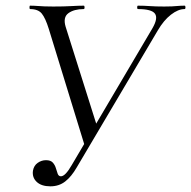

<svg xmlns="http://www.w3.org/2000/svg" viewBox="-20 -645 674 677"><path d="M157.6 12Q126 12 109.4 -3.7Q92.8 -19.4 96.2 -43.2Q99.4 -61.2 112.9 -70.7Q126.4 -80.2 142.2 -80.2Q158.8 -80.2 166.4 -71.5Q174 -62.8 177.1 -51.8Q180.2 -40.8 183.5 -32.1Q186.8 -23.4 194.8 -23.4Q202.6 -23.4 212.1 -33.3Q221.6 -43.2 233 -63L517.4 -545.2Q538 -580.6 526.4 -596.8Q514.8 -613 466.6 -613Q463.6 -613 463.6 -619Q463.6 -625 466.6 -625Q488.8 -625 508.5 -623.5Q528.2 -622 559 -622Q574.8 -622 585.8 -622.5Q596.8 -623 607 -624Q617.2 -625 631 -625Q634 -625 634 -619Q634 -613 631 -613Q608.2 -613 582.7 -593.2Q557.2 -573.4 536.4 -537.8L250.4 -54.4Q232 -22.4 210 -5.2Q188 12 157.6 12ZM280.8 -124.2 152 -543.2Q140.2 -581.2 127.3 -597.1Q114.4 -613 86 -613Q84 -613 84 -619Q84 -625 86 -625Q99.4 -625 111.6 -624Q123.8 -623 137.6 -622.5Q151.4 -622 167.8 -622Q206 -622 231 -623.5Q256 -625 275.2 -625Q278.2 -625 278.2 -619Q278.2 -613 275.2 -613Q241.2 -613 221.3 -598.6Q201.4 -584.2 211.4 -550.8L323.4 -195.8Z"/></svg>

Font: Cormorant Light
Style: Italic
Weight: 300
Italic angle: -10°
Designer: Christian Thalmann (Catharsis Fonts)
Foundry: Catharsis Fonts
Version: Version 4.000